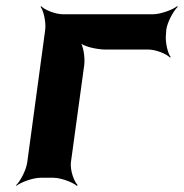

<svg xmlns="http://www.w3.org/2000/svg" viewBox="-20 -574 594 620"><path d="M516 -464 517 -478C520 -502 540 -539 554 -552L552 -554C537 -542 498 -528 474 -528H183C159 -528 124 -542 113 -554L111 -552C121 -539 129 -502 126 -478L68 -50C65 -26 46 11 32 24L33 26C48 14 87 0 111 0H152C176 0 214 14 228 26L231 24C218 11 206 -26 209 -50L252 -364C255 -388 249 -428 238 -440L236 -438C246 -425 291 -414 321 -414H459C483 -414 518 -400 529 -388L531 -390C521 -403 513 -440 516 -464Z"/></svg>

Font: Asimov
Style: EdgeWideIt
Weight: 500
Designer: Google
Version: Version 2.000980: 2014